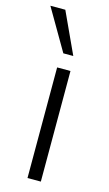

<svg xmlns="http://www.w3.org/2000/svg" viewBox="-136 -778 464 820"><g transform="rotate(15 96.0 -368.0)"><path d="M76 0V-489H135V0ZM86 -554 -20 -736H46L130 -554Z"/></g></svg>

Font: Nunito Sans 10pt Condensed Light
Style: Regular
Weight: 300
Width: 3
Designer: Vernon Adams
Foundry: Vernon Adams
Version: Version 3.101;gftools[0.9.27]